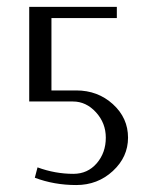

<svg xmlns="http://www.w3.org/2000/svg" viewBox="-20 -532 436 552"><path d="M64 -240.2V-512.2H315.9V-480H127.9V-272H199.2Q261.2 -272 304.7 -232.4Q348.1 -192.9 348.1 -136.2Q348.1 -80.6 304.4 -40.3Q260.7 0 199.2 0Q135.7 0 80.1 -21L87.9 -50.8Q138.7 -32.2 190.9 -32.2Q231.9 -32.2 258.1 -62.5Q284.2 -92.8 284.2 -136.2Q284.2 -178.2 255.9 -209.2Q227.5 -240.2 189.9 -240.2Z"/></svg>

Font: Gawaa
Style: Regular
Weight: 400
Designer: T. Christopher White
Version: Version 1.0